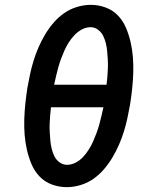

<svg xmlns="http://www.w3.org/2000/svg" viewBox="-20 -763 640 791"><path d="M255 8Q223 8 193.5 -3Q164 -14 143 -36Q122 -58 110 -86.5Q98 -115 91 -145.5Q84 -176 81.5 -207.5Q79 -239 80 -271.5Q81 -304 84.5 -337Q88 -370 93 -402Q98 -430 104 -458Q110 -486 118.5 -513.5Q127 -541 138.5 -567.5Q150 -594 165 -619.5Q180 -645 200 -668.5Q220 -692 244.5 -709Q269 -726 297.5 -734.5Q326 -743 354 -743Q386 -743 415.5 -732Q445 -721 466 -699Q487 -677 499 -648.5Q511 -620 518 -589.5Q525 -559 527.5 -527.5Q530 -496 529 -463.5Q528 -431 524.5 -398Q521 -365 516 -333Q511 -305 505 -277Q499 -249 490.5 -221.5Q482 -194 470.5 -167.5Q459 -141 444 -115.5Q429 -90 409 -66.5Q389 -43 364.5 -26Q340 -9 311.5 -0.5Q283 8 255 8ZM419 -414Q421 -431 422.5 -448.5Q424 -466 424.5 -483.5Q425 -501 424 -518Q423 -535 421.5 -552Q420 -569 416 -585Q412 -601 405 -615.5Q398 -630 384 -640.5Q370 -651 353 -651Q335 -651 318 -642Q301 -633 287.5 -619Q274 -605 263.5 -588.5Q253 -572 245.5 -555Q238 -538 231.5 -520.5Q225 -503 220 -485Q215 -467 211 -449.5Q207 -432 203 -414ZM256 -84Q274 -84 291.5 -93Q309 -102 322 -116Q335 -130 345.5 -146.5Q356 -163 363.5 -180Q371 -197 377.5 -214.5Q384 -232 389 -250Q394 -268 398 -285.5Q402 -303 406 -321H190Q188 -304 186.5 -286.5Q185 -269 184.5 -251.5Q184 -234 185 -217Q186 -200 187.5 -183Q189 -166 193 -150Q197 -134 204 -119.5Q211 -105 225 -94.5Q239 -84 256 -84Z"/></svg>

Font: Iosevka Aile Semibold
Style: Italic
Weight: 600
Italic angle: -9°
Designer: Belleve Invis
Foundry: Belleve Invis
Version: Version 31.1.0; ttfautohint (v1.8.4)